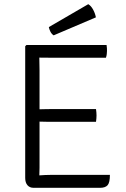

<svg xmlns="http://www.w3.org/2000/svg" viewBox="-20 -898 602 918"><path d="M505.5 -62Q505.5 -25 494.5 -12.5Q483.5 0 458.5 0H140.5Q122 0 111.2 -12.5Q100.5 -25 100.5 -47.5V-677L106.5 -683H489.5Q491 -675 491.2 -667.8Q491.5 -660.5 491.5 -654.5Q491.5 -648.5 490.5 -639.5Q489.5 -630.5 486.5 -622H228Q215.5 -622 200 -622.2Q184.5 -622.5 168 -622.5Q168 -603 168.5 -592Q169 -581 169 -561.5V-375.5Q185 -376 200.5 -376.2Q216 -376.5 228 -376.5H439Q441.5 -360 441.5 -346Q441.5 -332 439 -315.5H228Q216 -315.5 200.5 -315.8Q185 -316 169 -316.5V-95.5Q169 -85.5 168.5 -77.5Q168 -69.5 168 -59.5Q181 -60.5 195.8 -61.2Q210.5 -62 229 -62ZM402 -878Q415.5 -870 425.2 -852Q435 -834 438.5 -815L236.5 -729Q226.5 -735.5 220.8 -747.2Q215 -759 213.5 -768.5Z"/></svg>

Font: Signika Negative SC Light
Style: Regular
Weight: 300
Designer: Anna Giedryś
Foundry: Anna Giedryś
Version: Version 2.000; ttfautohint (v1.8.3) -l 8 -r 50 -G 200 -x 9 -